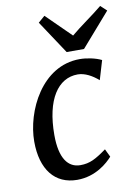

<svg xmlns="http://www.w3.org/2000/svg" viewBox="-90 -867 682 936"><g transform="rotate(-10 251.0 -398.5)"><path d="M215.8 9.8C308.1 9.8 369.1 -46.4 393.1 -73.7L374 -113.3C320.3 -74.7 290.5 -58.1 243.2 -58.1C182.6 -58.1 143.1 -108.4 143.1 -224.6C143.1 -400.4 208.5 -496.1 306.2 -496.1C341.3 -496.1 377.4 -476.1 407.7 -449.7L436 -544.4C408.2 -558.6 363.8 -567.9 328.6 -567.9C140.6 -567.9 41 -359.9 41 -210C41 -71.8 105.5 9.8 215.8 9.8ZM272.5 -612.8H358.4L502.4 -777.8L472.2 -805.7C427.2 -768.1 362.8 -725.1 317.4 -686.5L196.3 -805.7L163.6 -777.3Z"/></g></svg>

Font: Merriweather
Style: Italic
Weight: 400
Italic angle: -7.5°
Designer: Eben Sorkin
Foundry: Eben Sorkin
Version: Version 1.001